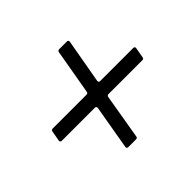

<svg xmlns="http://www.w3.org/2000/svg" viewBox="-131 -788 902 902"><g transform="rotate(-45 320.0 -337.5)"><path d="M257 -60Q252 -60 249.5 -63Q247 -66 248 -71L286 -291V-293Q286 -302 277 -302H57Q52 -302 49.5 -305Q47 -308 48 -313L57 -364Q59 -373 68 -373H292Q302 -373 303 -382L342 -606Q344 -615 353 -615H404Q409 -615 411.5 -612Q414 -609 413 -604L374 -384V-382Q374 -373 383 -373H603Q608 -373 610.5 -370Q613 -367 612 -362L603 -311Q602 -302 592 -302H368Q359 -302 357 -293L319 -69Q318 -60 308 -60Z"/></g></svg>

Font: Open Sauce Two
Style: Italic
Weight: 400
Italic angle: -10°
Designer: Alfredo Marco Pradil
Foundry: Creative Sauce Fz LLC
Version: Version 1.477